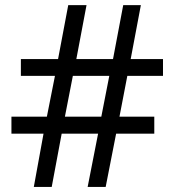

<svg xmlns="http://www.w3.org/2000/svg" viewBox="-20 -734 686 754"><path d="M480 -436 449.2 -275.9H585.9V-209H436L395 0H324.2L365.2 -209H222.2L183.1 0H112.8L150.9 -209H24.9V-275.9H164.1L195.8 -436H62V-502H208L248 -713.9H319.8L279.8 -502H423.8L463.9 -713.9H533.2L493.2 -502H620.1V-436ZM234.9 -275.9H377.9L409.2 -436H266.1Z"/></svg>

Font: NotoSansMyanmarRegular
Style: Regular
Weight: 400
Designer: Monotype Design team
Foundry: Monotype Imaging Inc.
Version: Version 1.05